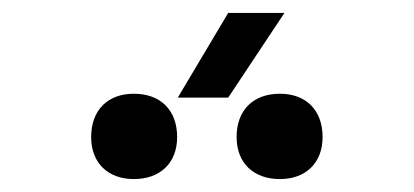

<svg xmlns="http://www.w3.org/2000/svg" viewBox="-20 -924 640 297"><path d="M333 -773 420 -904H333L255 -773ZM187 -647C228 -647 254 -672 254 -712C254 -754 228 -779 187 -779C147 -779 121 -754 121 -712C121 -672 147 -647 187 -647ZM413 -647C453 -647 479 -672 479 -712C479 -754 453 -779 413 -779C372 -779 346 -754 346 -712C346 -672 372 -647 413 -647Z"/></svg>

Font: Tekne LDO Medium
Style: Regular
Weight: 500
Monospace: yes
Designer: Alessio Laiso, Mario Rullo, Paolo Rosset
Foundry: Alessio Laiso
Version: Version 1.000;hotconv 1.0.109;makeotfexe 2.5.65596